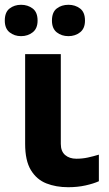

<svg xmlns="http://www.w3.org/2000/svg" viewBox="-27 -772 454 802"><path d="M227 -546V-171Q227 -140 245 -124.5Q263 -109 292 -109Q317 -109 340 -114Q363 -119 386 -126V-15Q364 -5 330.5 2.5Q297 10 258 10Q207 10 166.5 -6Q126 -22 102 -61.5Q78 -101 78 -171V-546ZM-7 -686Q-7 -721 13 -736.5Q33 -752 61 -752Q89 -752 109.5 -736.5Q130 -721 130 -686Q130 -653 109.5 -637Q89 -621 61 -621Q33 -621 13 -637Q-7 -653 -7 -686ZM190 -686Q190 -721 210 -736.5Q230 -752 259 -752Q287 -752 307.5 -736.5Q328 -721 328 -686Q328 -653 307.5 -637Q287 -621 259 -621Q230 -621 210 -637Q190 -653 190 -686Z"/></svg>

Font: Noto IKEA Simplified Chinese
Style: Bold
Weight: 700
Designer: Monotype Design Team
Foundry: Monotype Imaging Inc.
Version: Version 1.100